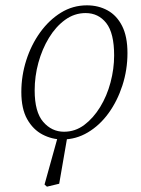

<svg xmlns="http://www.w3.org/2000/svg" viewBox="-20 -510 528 720"><path d="M156 190 147 182 199 -5 234 -6 202 179ZM214 13Q175 13 139.5 -5.5Q104 -24 82 -63Q60 -102 60 -165Q60 -226 78.5 -284Q97 -342 130.5 -388.5Q164 -435 208.5 -462.5Q253 -490 306 -490Q349 -490 383.5 -471Q418 -452 438 -412.5Q458 -373 458 -311Q458 -248 439 -189.5Q420 -131 387 -85.5Q354 -40 309.5 -13.5Q265 13 214 13ZM220 -16Q262 -16 296 -41.5Q330 -67 355.5 -108.5Q381 -150 394.5 -201Q408 -252 408 -302Q408 -386 378.5 -423.5Q349 -461 301 -461Q259 -461 224 -435.5Q189 -410 163.5 -368Q138 -326 124 -275Q110 -224 110 -171Q110 -90 142 -53Q174 -16 220 -16Z"/></svg>

Font: Source Serif 4 18pt Light
Style: Italic
Weight: 300
Italic angle: -12°
Designer: Frank Grießhammer
Foundry: Adobe Systems Incorporated
Version: Version 4.004;hotconv 1.0.116;makeotfexe 2.5.65601